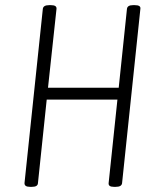

<svg xmlns="http://www.w3.org/2000/svg" viewBox="-20 -722 621 744"><path d="M96 2Q74 2 75 -13L146 -688Q148 -702 170 -702H178Q200 -702 199 -688L166 -382H440L472 -688Q474 -702 495 -702H503Q526 -702 524 -688L453 -12Q451 2 429 2H421Q399 2 401 -13L435 -336H161L127 -12Q126 2 104 2Z"/></svg>

Font: Asap Condensed Condensed ExtraLight
Style: Italic
Weight: 200
Width: 3
Italic angle: -6°
Designer: Pablo Cosgaya
Foundry: Omnibus-Type
Version: Version 3.001; ttfautohint (v1.8.4.7-5d5b)